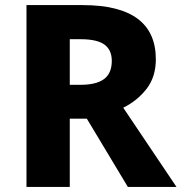

<svg xmlns="http://www.w3.org/2000/svg" viewBox="-20 -734 713 754"><path d="M304 -714Q592 -714 592 -501Q592 -432 555.5 -385Q519 -338 464 -311L673 0H482L321 -268H254V0H84V-714ZM297 -580H254V-401H297Q358 -401 388.5 -423.5Q419 -446 419 -495Q419 -538 390 -559Q361 -580 297 -580Z"/></svg>

Font: Noto Sans Kannada ExtraBold
Style: Regular
Weight: 800
Designer: Jelle Bosma - Monotype Design Team
Foundry: Monotype Imaging Inc.
Version: Version 2.005; ttfautohint (v1.8.4.7-5d5b)